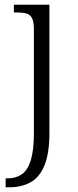

<svg xmlns="http://www.w3.org/2000/svg" viewBox="-20 -556 333 816"><path d="M4 240V202H13Q48 202 73 184.5Q98 167 111 124.5Q124 82 124 9V-433Q124 -465 115.5 -480Q107 -495 91 -499Q75 -503 52 -503H39V-536H190V8Q190 97 168.5 148Q147 199 108.5 219.5Q70 240 20 240Z"/></svg>

Font: Noto Rashi Hebrew Light
Style: Regular
Weight: 300
Version: Version 1.006